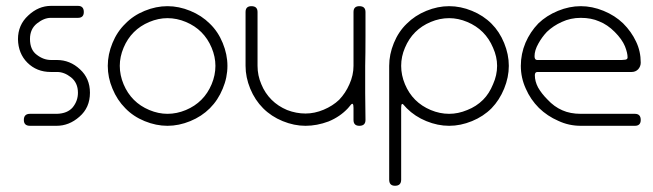

<svg xmlns="http://www.w3.org/2000/svg" viewBox="-20 -420 2180 641"><path d="M240.2 -110.4Q240.2 -143.6 216.8 -162.1Q194.3 -179.7 170.9 -179.7Q160.2 -179.7 160.2 -179.7Q160.2 -179.7 149.4 -179.7Q102.5 -179.7 71.3 -210.9Q41 -241.2 40 -289.1Q40 -336.9 74.2 -368.2Q108.4 -400.4 150.4 -400.4Q190.4 -400.4 195.3 -400.4Q200.2 -400.4 240.2 -400.4Q259.8 -400.4 259.8 -379.9Q259.8 -360.4 240.2 -360.4Q200.2 -360.4 195.3 -360.4Q189.5 -360.4 149.4 -360.4Q127 -360.4 103.5 -341.8Q80.1 -323.2 80.1 -290Q80.1 -253.9 102.5 -237.3Q125 -219.7 150.4 -219.7Q160.2 -219.7 160.2 -219.7Q161.1 -219.7 169.9 -219.7Q213.9 -219.7 247.1 -188.5Q280.3 -158.2 280.3 -110.4Q280.3 -60.5 245.1 -30.3Q210.9 0 168.9 0Q128.9 0 125 0Q120.1 0 80.1 0Q59.6 0 59.6 -19.5Q59.6 -40 80.1 -40Q120.1 -40 125 -40Q129.9 -40 169.9 -40Q205.1 -41 222.7 -61.5Q240.2 -83 240.2 -110.4Z M680.7 -58.6Q653.3 -31.2 615.2 -15.6Q577.1 0 539.1 0Q501 0 462.9 -15.6Q424.8 -31.2 398.4 -58.6Q371.1 -85.9 355.5 -124Q339.8 -161.1 339.8 -200.2Q339.8 -238.3 355.5 -276.4Q371.1 -314.5 398.4 -340.8Q424.8 -368.2 462.9 -383.8Q501 -399.4 539.1 -399.4Q577.1 -399.4 615.2 -383.8Q653.3 -368.2 680.7 -340.8Q708 -314.5 723.6 -276.4Q739.3 -238.3 739.3 -200.2Q739.3 -161.1 723.6 -124Q708 -85.9 680.7 -58.6ZM699.2 -200.2Q699.2 -230.5 686.5 -260.7Q673.8 -291 652.3 -312.5Q630.9 -334 600.6 -346.7Q570.3 -359.4 539.1 -359.4Q508.8 -359.4 478.5 -346.7Q448.2 -334 426.8 -312.5Q405.3 -291 392.6 -260.7Q379.9 -230.5 379.9 -200.2Q379.9 -168.9 392.6 -138.7Q405.3 -108.4 426.8 -86.9Q448.2 -65.4 478.5 -52.7Q508.8 -40 539.1 -40Q570.3 -40 600.6 -52.7Q630.9 -65.4 652.3 -86.9Q673.8 -108.4 686.5 -138.7Q699.2 -168.9 699.2 -200.2Z M799.8 -379.9Q799.8 -399.4 819.3 -399.4Q839.8 -399.4 839.8 -379.9Q839.8 -360.4 839.8 -299.8Q839.8 -240.2 839.8 -200.2Q839.8 -168 852.5 -138.7Q864.3 -109.4 886.7 -86.9Q908.2 -65.4 938.5 -52.7Q968.8 -41 1000 -41Q1030.3 -41 1060.5 -53.7Q1090.8 -66.4 1112.3 -86.9Q1133.8 -109.4 1146.5 -138.7Q1160.2 -168.9 1160.2 -200.2Q1160.2 -240.2 1160.2 -299.8Q1160.2 -359.4 1160.2 -379.9Q1160.2 -399.4 1179.7 -399.4Q1200.2 -399.4 1200.2 -379.9Q1200.2 -359.4 1200.2 -299.8Q1200.2 -240.2 1199.2 -200.2Q1199.2 -178.7 1199.2 -109.4Q1200.2 -40 1200.2 -19.5Q1200.2 0 1179.7 0Q1160.2 0 1160.2 -19.5Q1160.2 -40 1160.2 -44.9Q1160.2 -49.8 1160.2 -59.6Q1160.2 -80.1 1151.4 -70.3Q1142.6 -59.6 1141.6 -58.6Q1115.2 -30.3 1077.1 -14.6Q1038.1 0 1000 0Q961.9 0 923.8 -15.6Q885.7 -31.2 858.4 -58.6Q831.1 -85.9 815.4 -124Q799.8 -162.1 799.8 -200.2Q799.8 -240.2 799.8 -299.8Q799.8 -360.4 799.8 -379.9Z M1319.3 -59.6Q1319.3 0 1319.3 70.3Q1319.3 139.6 1319.3 179.7Q1319.3 200.2 1298.8 200.2Q1279.3 200.2 1279.3 179.7Q1279.3 139.6 1279.3 -9.8Q1279.3 -59.6 1279.3 -97.7Q1279.3 -172.9 1279.3 -200.2Q1279.3 -238.3 1294.9 -276.4Q1310.5 -314.5 1337.9 -340.8Q1365.2 -368.2 1403.3 -383.8Q1441.4 -399.4 1479.5 -399.4Q1517.6 -399.4 1555.7 -383.8Q1593.8 -368.2 1621.1 -340.8Q1647.5 -314.5 1663.1 -276.4Q1678.7 -238.3 1678.7 -200.2Q1678.7 -162.1 1663.1 -124Q1647.5 -85.9 1621.1 -58.6Q1593.8 -31.2 1555.7 -15.6Q1517.6 0 1479.5 0Q1441.4 0 1403.3 -15.6Q1365.2 -31.2 1337.9 -58.6Q1336.9 -59.6 1328.1 -69.3Q1319.3 -80.1 1319.3 -59.6ZM1319.3 -200.2Q1319.3 -168.9 1332 -138.7Q1344.7 -108.4 1366.2 -86.9Q1387.7 -65.4 1418 -52.7Q1448.2 -40 1479.5 -40Q1509.8 -40 1540 -52.7Q1570.3 -64.5 1592.8 -86.9Q1613.3 -107.4 1626 -138.7Q1639.6 -168.9 1639.6 -200.2Q1639.6 -230.5 1626 -260.7Q1613.3 -291 1591.8 -312.5Q1570.3 -334 1540 -346.7Q1509.8 -359.4 1479.5 -359.4Q1448.2 -359.4 1418 -346.7Q1387.7 -334 1366.2 -312.5Q1344.7 -291 1332 -260.7Q1319.3 -231.4 1319.3 -200.2Z M1777.3 -341.8Q1804.7 -368.2 1842.8 -383.8Q1880.9 -399.4 1918.9 -399.4Q1957 -399.4 1995.1 -383.8Q2033.2 -368.2 2060.5 -341.8Q2087.9 -314.5 2103.5 -281.2Q2119.1 -249 2119.1 -210.9Q2119.1 -198.2 2110.4 -188.5Q2101.6 -179.7 2088.9 -179.7Q2039.1 -179.7 1989.3 -179.7Q1939.5 -179.7 1918.9 -179.7Q1899.4 -179.7 1869.1 -179.7Q1838.9 -179.7 1795.9 -179.7Q1783.2 -179.7 1774.4 -179.7Q1765.6 -179.7 1765.6 -168.9Q1765.6 -148.4 1776.4 -127.9Q1788.1 -107.4 1807.6 -87.9Q1830.1 -63.5 1857.4 -51.8Q1883.8 -40 1918.9 -40Q1953.1 -40 2016.6 -40Q2079.1 -40 2099.6 -40Q2119.1 -40 2119.1 -19.5Q2119.1 0 2099.6 0Q2079.1 0 2019.5 0Q1959 0 1918.9 0Q1878.9 0 1843.8 -16.6Q1807.6 -32.2 1779.3 -59.6Q1751 -87.9 1735.4 -124Q1718.8 -160.2 1718.8 -200.2Q1718.8 -240.2 1734.4 -277.3Q1750 -313.5 1777.3 -341.8ZM1918.9 -219.7Q1939.5 -219.7 1989.3 -219.7Q2039.1 -219.7 2055.7 -219.7Q2059.6 -219.7 2067.4 -220.7Q2075.2 -221.7 2075.2 -228.5Q2075.2 -243.2 2066.4 -265.6Q2056.6 -289.1 2032.2 -313.5Q2007.8 -337.9 1980.5 -348.6Q1954.1 -360.4 1918.9 -360.4Q1884.8 -360.4 1855.5 -346.7Q1827.1 -334 1805.7 -313.5Q1789.1 -295.9 1777.3 -274.4Q1764.6 -252 1764.6 -232.4Q1764.6 -219.7 1773.4 -219.7Q1783.2 -219.7 1795.9 -219.7Q1838.9 -219.7 1869.1 -219.7Q1899.4 -219.7 1918.9 -219.7Z"/></svg>

Font: Demofont
Style: Regular
Weight: 400
Version: Version 1.0